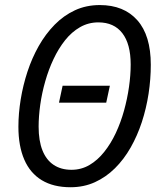

<svg xmlns="http://www.w3.org/2000/svg" viewBox="-20 -745 654 774"><path d="M264.2 9.8Q195.3 9.8 148.4 -18.6Q101.6 -46.9 77.9 -101.6Q54.2 -156.2 54.2 -233.9Q54.2 -287.6 63.5 -344.5Q72.8 -401.4 90.8 -456.3Q108.9 -511.2 136.2 -559.6Q163.6 -607.9 200.2 -645.3Q236.8 -682.6 282.2 -703.6Q327.6 -724.6 382.3 -724.6Q479.5 -724.6 533.7 -663.3Q587.9 -602.1 587.9 -483.9Q587.9 -425.8 578.9 -366.9Q569.8 -308.1 551.8 -252.9Q533.7 -197.8 506.6 -150.1Q479.5 -102.5 443.4 -66.7Q407.2 -30.8 362.5 -10.5Q317.9 9.8 264.2 9.8ZM268.1 -60.5Q307.6 -60.5 340.6 -79.8Q373.5 -99.1 400.1 -132.6Q426.8 -166 446.8 -208.7Q466.8 -251.5 480 -299.1Q493.2 -346.7 500 -394.5Q506.8 -442.4 506.8 -484.9Q506.8 -567.9 473.1 -611.3Q439.5 -654.8 376.5 -654.8Q336.4 -654.8 302.7 -635.5Q269 -616.2 242.4 -582.8Q215.8 -549.3 195.8 -506.8Q175.8 -464.4 162.4 -417.2Q148.9 -370.1 142.3 -323Q135.7 -275.9 135.7 -234.4Q135.7 -177.7 151.1 -138.9Q166.5 -100.1 196.3 -80.3Q226.1 -60.5 268.1 -60.5ZM217.8 -331.1 232.4 -399.4H422.9L408.2 -331.1Z"/></svg>

Font: Open Sans SemiCondensed
Style: Italic
Weight: 400
Width: 4
Italic angle: -12°
Designer: Monotype Design Team
Foundry: Monotype Imaging Inc.
Version: Version 3.000